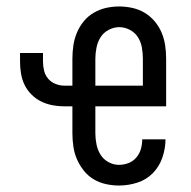

<svg xmlns="http://www.w3.org/2000/svg" viewBox="-20 -562 590 594"><path d="M348 12Q328 12 307.5 7.5Q287 3 269.5 -7.5Q252 -18 239 -34.5Q226 -51 218 -69.5Q210 -88 207 -108.5Q204 -129 204 -150V-233H179Q160 -233 142 -236.5Q124 -240 107.5 -248Q91 -256 77.5 -269.5Q64 -283 56 -299.5Q48 -316 45 -334.5Q42 -353 42 -372V-398H113V-372Q113 -357 116.5 -343Q120 -329 129 -318.5Q138 -308 151.5 -302.5Q165 -297 179 -297H204V-380Q204 -401 207 -421.5Q210 -442 218 -461Q226 -480 239 -496Q252 -512 270 -522.5Q288 -533 308 -537.5Q328 -542 349 -542Q369 -542 389.5 -537.5Q410 -533 427.5 -522.5Q445 -512 458.5 -496Q472 -480 480 -461Q488 -442 491 -421.5Q494 -401 494 -380V-233H275V-150Q275 -133 278.5 -115.5Q282 -98 291 -83.5Q300 -69 315.5 -60.5Q331 -52 348 -52Q363 -52 377.5 -57.5Q392 -63 402 -75Q412 -87 416 -101.5Q420 -116 420 -131H492Q492 -103 482.5 -75Q473 -47 453 -26.5Q433 -6 405 3Q377 12 348 12ZM422 -297V-380Q422 -397 419 -414.5Q416 -432 407 -446.5Q398 -461 382 -469.5Q366 -478 349 -478Q332 -478 316 -469.5Q300 -461 291 -446.5Q282 -432 278.5 -414.5Q275 -397 275 -380V-297Z"/></svg>

Font: Lode
Style: Regular
Weight: 400
Monospace: yes
Designer: Belleve Invis
Foundry: Belleve Invis
Version: Version 29.2.0; ttfautohint (v1.8.3)